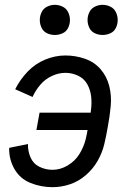

<svg xmlns="http://www.w3.org/2000/svg" viewBox="-20 -768 540 796"><path d="M207 -623Q191 -623 175.5 -630Q160 -637 152.5 -652.5Q145 -668 145 -685Q145 -702 152.5 -717.5Q160 -733 175.5 -740.5Q191 -748 207 -748Q224 -748 239.5 -740.5Q255 -733 262.5 -717.5Q270 -702 270 -685Q270 -668 262.5 -652.5Q255 -637 239.5 -630Q224 -623 207 -623ZM405 -623Q389 -623 373.5 -630Q358 -637 350.5 -652.5Q343 -668 343 -685Q343 -702 350.5 -717.5Q358 -733 373.5 -740.5Q389 -748 405 -748Q422 -748 437.5 -740.5Q453 -733 460.5 -717.5Q468 -702 468 -685Q468 -668 460.5 -652.5Q453 -637 437.5 -630Q422 -623 405 -623ZM198 8Q150 8 106.5 -9.5Q63 -27 40 -67Q17 -107 18 -155L96 -171Q95 -142 106.5 -115.5Q118 -89 143.5 -76.5Q169 -64 198 -64Q230 -64 260.5 -82Q291 -100 309 -129Q327 -158 335 -190Q340 -210 343 -229H131L144 -301H356L357 -311Q361 -339 358 -367Q355 -395 342 -418.5Q329 -442 304 -454Q279 -466 251 -466Q223 -466 195 -453Q167 -440 147 -416.5Q127 -393 115 -366L43 -398Q63 -438 94.5 -471Q126 -504 167.5 -521Q209 -538 251 -538Q293 -538 332 -524.5Q371 -511 397 -481Q423 -451 433 -411Q443 -371 439 -328Q435 -285 427 -243Q421 -207 412.5 -171Q404 -135 385 -101.5Q366 -68 336 -42Q306 -16 270 -4Q234 8 198 8Z"/></svg>

Font: Iosevka SS08
Style: Italic
Weight: 400
Italic angle: -10°
Monospace: yes
Designer: Belleve Invis
Foundry: Belleve Invis
Version: 2.1.0; ttfautohint (v1.8.2)